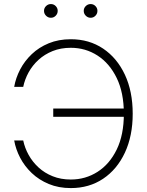

<svg xmlns="http://www.w3.org/2000/svg" viewBox="-20 -935 741 965"><path d="M335.9 10.3Q274.4 10.3 225.1 -10.3Q175.8 -30.8 139.6 -65.2Q103.5 -99.6 81.3 -142.1Q59.1 -184.6 51.3 -229H96.7Q104.5 -191.4 124 -156.2Q143.6 -121.1 173.8 -93.3Q204.1 -65.4 244.9 -49.1Q285.6 -32.7 335.9 -32.7Q409.7 -32.7 470.2 -71.3Q530.8 -109.9 566.7 -183.6Q602.5 -257.3 602.5 -363.3Q602.5 -468.8 566.7 -542.7Q530.8 -616.7 470.2 -655.8Q409.7 -694.8 335.9 -694.8Q285.6 -694.8 244.9 -678.5Q204.1 -662.1 173.6 -634.3Q143.1 -606.4 123.8 -571.3Q104.5 -536.1 96.7 -498.5H51.3Q59.1 -543.5 81.3 -585.9Q103.5 -628.4 139.6 -662.8Q175.8 -697.3 225.1 -717.5Q274.4 -737.8 335.9 -737.8Q428.2 -737.8 498.3 -690.7Q568.4 -643.6 607.7 -559.6Q647 -475.6 647 -363.3Q647 -252 607.7 -167.7Q568.4 -83.5 498.3 -36.6Q428.2 10.3 335.9 10.3ZM247.6 -348.1V-389.6H618.2V-348.1ZM435.5 -845.7Q421.4 -845.7 411.1 -856Q400.9 -866.2 400.9 -880.4Q400.9 -894.5 411.1 -904.5Q421.4 -914.6 435.5 -914.6Q449.7 -914.6 459.7 -904.5Q469.7 -894.5 469.7 -880.4Q469.7 -866.2 459.7 -856Q449.7 -845.7 435.5 -845.7ZM235.8 -845.7Q221.7 -845.7 211.4 -856Q201.2 -866.2 201.2 -880.4Q201.2 -894.5 211.4 -904.5Q221.7 -914.6 235.8 -914.6Q250 -914.6 260 -904.5Q270 -894.5 270 -880.4Q270 -866.2 260 -856Q250 -845.7 235.8 -845.7Z"/></svg>

Font: Inter 24pt ExtraLight
Style: Regular
Weight: 250
Designer: Rasmus Andersson
Foundry: rsms
Version: Version 4.001;git-66647c0bb